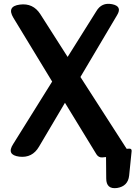

<svg xmlns="http://www.w3.org/2000/svg" viewBox="-20 -812 709 1005"><path d="M535 10 515 12Q496 13 485 -4L320 -274L184 -44Q149 16 81 8Q12 -1 49 -58L253 -385L50 -719Q14 -779 84 -788Q153 -797 191 -738L334 -514L484 -753Q512 -801 567 -790Q621 -779 593 -733L401 -409L643 -33L657 -34Q670 -34 669 -21L656 107Q650 163 593 172Q536 180 536 122Z"/></svg>

Font: MaokenZhuyuanTi
Style: Regular
Weight: 400
Designer: Fontworks Inc & LongZhuTi team: ZERO子、时光羊、荆南、频凡、刘鹏、Little White Dog、帆影Magmeta、奈白不弍、白日月球、ChaoTawei、雨三（排名不分先后）
Version: Version 1.000; 20230222